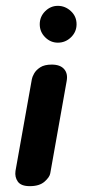

<svg xmlns="http://www.w3.org/2000/svg" viewBox="-20 -637 292 657"><path d="M82 0Q52 0 41 -15.5Q30 -31 33 -52L89 -366Q90 -373 96.5 -385Q103 -397 117.5 -406.5Q132 -416 157 -416Q186 -416 199.5 -400.5Q213 -385 208 -359L152 -44Q150 -31 132.5 -15.5Q115 0 82 0ZM178 -491Q153 -491 134.5 -509.5Q116 -528 116 -554Q116 -580 134.5 -598.5Q153 -617 178 -617Q203 -617 222.5 -599Q242 -581 242 -554Q242 -528 223 -509.5Q204 -491 178 -491Z"/></svg>

Font: Edu VIC WA NT Beginner
Style: Bold
Weight: 700
Designer: Tina and Corey Anderson
Foundry: Google for Education
Version: Version 1.003